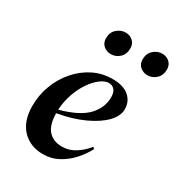

<svg xmlns="http://www.w3.org/2000/svg" viewBox="-178 -851 909 981"><g transform="rotate(30 277.0 -360.0)"><path d="M220 15Q145 15 98 -34Q51 -83 51 -173Q51 -237 73 -295Q95 -353 134.5 -398.5Q174 -444 226 -470Q278 -496 339 -496Q402 -496 435.5 -467.5Q469 -439 469 -392Q469 -353 432.5 -315Q396 -277 330 -246.5Q264 -216 175 -200Q176 -131 205 -99Q234 -67 285 -67Q328 -67 364 -90.5Q400 -114 425 -146L435 -139Q415 -100 383.5 -65Q352 -30 311 -7.5Q270 15 220 15ZM332 -469Q309 -469 282.5 -449Q256 -429 232.5 -394.5Q209 -360 193.5 -315.5Q178 -271 175 -221Q285 -251 331.5 -300Q378 -349 378 -411Q378 -441 365 -455Q352 -469 332 -469ZM265 -601Q241 -601 222.5 -616.5Q204 -632 204 -660Q204 -695 227 -715Q250 -735 278 -735Q303 -735 320.5 -719Q338 -703 338 -677Q338 -641 316 -621Q294 -601 265 -601ZM481 -601Q457 -601 438.5 -616.5Q420 -632 420 -660Q420 -695 443 -715Q466 -735 493 -735Q519 -735 536.5 -719Q554 -703 554 -677Q554 -641 531.5 -621Q509 -601 481 -601Z"/></g></svg>

Font: DM Serif Display
Style: Italic
Weight: 400
Italic angle: -12°
Designer: Colophon Foundry, Frank Grießhammer
Foundry: Colophon Foundry
Version: Version 5.100; ttfautohint (v1.8.2)